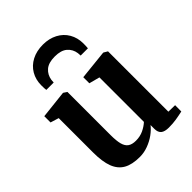

<svg xmlns="http://www.w3.org/2000/svg" viewBox="-236 -961 1097 1097"><g transform="rotate(-45 313.0 -412.0)"><path d="M416 -44V-75Q399 -53 371.8 -33.2Q344.5 -13.5 311.2 -1.2Q278 11 244.5 11Q182 11 144.8 -10.2Q107.5 -31.5 90.2 -76.8Q73 -122 73 -196.5V-474L22.5 -489.5V-540L189.5 -558.5H193L214 -544.5V-196.5Q214 -149.5 221.2 -122.2Q228.5 -95 245.8 -82.8Q263 -70.5 294 -70.5Q328 -70.5 355.2 -83.5Q382.5 -96.5 402 -114.5V-474L337.5 -491V-540L513.5 -558.5H518.5L542 -544.5V-57L595.5 -56L595 -5.5Q566 1 539.5 5.2Q513 9.5 480 9.5Q447 9.5 431.5 -3.2Q416 -16 416 -44ZM474.5 -676Q474.5 -652.5 473 -638H414.5Q414.5 -647 413 -659Q408 -694 382.2 -716.5Q356.5 -739 306 -739Q255 -739 229.2 -716.5Q203.5 -694 198 -658.5Q196.5 -647.5 196.5 -638H137Q135 -647.5 135 -677Q135 -722.5 156 -758.5Q177 -794.5 215.8 -814.8Q254.5 -835 306 -835Q355.5 -835 394 -814.8Q432.5 -794.5 453.5 -758.2Q474.5 -722 474.5 -676Z"/></g></svg>

Font: Merriweather Text
Style: Bold
Weight: 700
Designer: Eben Sorkin
Foundry: Eben Sorkin
Version: Version 2.100